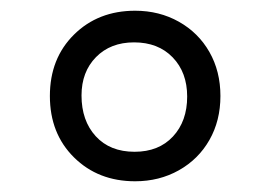

<svg xmlns="http://www.w3.org/2000/svg" viewBox="-20 -878 504 358"><path d="M232 -540Q163 -540 118 -584.5Q73 -629 73 -699Q73 -769 118 -813.5Q163 -858 232 -858Q277 -858 313.5 -837.5Q350 -817 370.5 -781Q391 -745 391 -699Q391 -653 370.5 -617Q350 -581 313.5 -560.5Q277 -540 232 -540ZM230 -799Q186 -799 159 -771.5Q132 -744 132 -700Q132 -653 158.5 -624Q185 -595 231 -595Q276 -595 302.5 -623.5Q329 -652 329 -698Q329 -743 302 -771Q275 -799 230 -799Z"/></svg>

Font: n
Style: Regular
Weight: 400
Designer: Pablo Impallari, Rodrigo Fuenzalida
Foundry: Impallari Type
Version: Version 1.002; ttfautohint (v1.5)